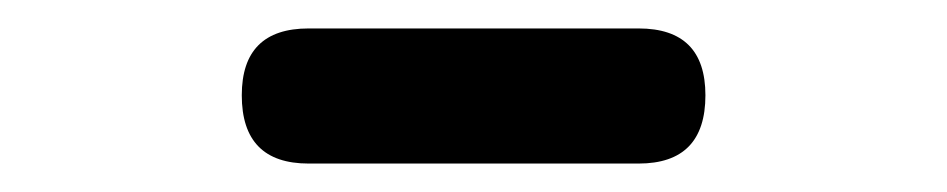

<svg xmlns="http://www.w3.org/2000/svg" viewBox="-20 -789 666 135"><path d="M197 -674Q150 -674 150 -722Q150 -769 197 -769H429Q476 -769 476 -722Q476 -674 429 -674H313Z"/></svg>

Font: GenSenRounded JP B
Style: Regular
Weight: 700
Version: Version 1.501;PS 1;hotconv 16.6.51;makeotf.lib2.5.65220